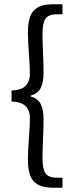

<svg xmlns="http://www.w3.org/2000/svg" viewBox="-20 -728 344 900"><path d="M228 151.9Q166.5 151.9 138.7 122.8Q110.8 93.8 110.8 19Q110.8 -18.6 115.5 -79.8Q120.1 -141.1 120.1 -173.8Q120.1 -250.5 34.2 -252V-304.2Q58.6 -304.7 76.2 -311Q93.8 -317.4 102.8 -328.6Q111.8 -339.8 116 -352.8Q120.1 -365.7 120.1 -380.9Q120.1 -414.1 115.5 -476.1Q110.8 -538.1 110.8 -575.2Q110.8 -649.9 138.7 -679Q166.5 -708 228 -708H272.9V-661.1H247.1Q207.5 -661.1 193.4 -640.4Q179.2 -619.6 179.2 -569.8Q179.2 -540 181.6 -481.9Q184.1 -423.8 184.1 -389.2Q184.1 -339.8 170.4 -314.5Q156.7 -289.1 124 -279.8V-275.9Q156.7 -266.6 170.4 -241.2Q184.1 -215.8 184.1 -167Q184.1 -132.3 181.6 -74Q179.2 -15.6 179.2 14.2Q179.2 64 193.4 84.5Q207.5 105 247.1 105H272.9V151.9Z"/></svg>

Font: Source Sans Pro
Style: Regular
Weight: 400
Designer: Paul D. Hunt
Foundry: Adobe Systems Incorporated
Version: Version 3.006;hotconv 1.0.111;makeotfexe 2.5.65597